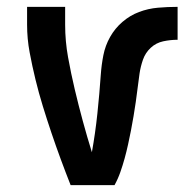

<svg xmlns="http://www.w3.org/2000/svg" viewBox="-20 -540 540 560"><path d="M186 0Q171 -38 157 -76Q143 -114 130 -152.5Q117 -191 105 -230Q93 -269 83.5 -308Q74 -347 66.5 -387Q59 -427 59 -468V-520H170V-468Q170 -420 178.5 -373Q187 -326 198 -279.5Q209 -233 221.5 -187Q234 -141 248 -96Q253 -124 257 -152Q261 -180 264 -208.5Q267 -237 269.5 -265.5Q272 -294 274 -322.5Q276 -351 281.5 -379Q287 -407 301 -432Q315 -457 337 -476Q359 -495 385.5 -505Q412 -515 440.5 -517.5Q469 -520 498 -520V-424Q477 -424 456 -419.5Q435 -415 419.5 -400.5Q404 -386 397 -366Q390 -346 387 -325.5Q384 -305 381.5 -284Q379 -263 376 -242.5Q373 -222 369.5 -201Q366 -180 362 -159.5Q358 -139 353.5 -118.5Q349 -98 343.5 -78Q338 -58 331 -38Q324 -18 314 0Z"/></svg>

Font: Iosevka Curly
Style: Bold
Weight: 700
Monospace: yes
Designer: Belleve Invis
Foundry: Belleve Invis
Version: Version 22.1.2; ttfautohint (v1.8.4)